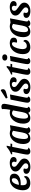

<svg xmlns="http://www.w3.org/2000/svg" viewBox="2132 -2943 833 5137"><g transform="rotate(-90 2548.5 -374.5)"><path d="M218 20Q130 20 78.5 -28.5Q27 -77 27 -181Q27 -244 45 -306.5Q63 -369 99.5 -419.5Q136 -470 192 -500Q248 -530 325 -530Q365 -530 398 -519.5Q431 -509 450.5 -483Q470 -457 470 -412Q470 -357 437.5 -318Q405 -279 348 -258.5Q291 -238 217 -237Q205 -236 190 -237Q175 -238 164 -238Q161 -208 161 -183Q161 -131 180.5 -102.5Q200 -74 251 -74Q293 -74 328.5 -94Q364 -114 383 -149Q397 -145 402 -132.5Q407 -120 407 -107Q407 -74 383.5 -45Q360 -16 317.5 2Q275 20 218 20ZM171 -285Q217 -285 258 -299.5Q299 -314 324.5 -343.5Q350 -373 350 -418Q349 -475 302 -475Q268 -475 241.5 -447.5Q215 -420 197 -376.5Q179 -333 171 -285Z M650 22Q605 22 563 11Q521 0 493.5 -24Q466 -48 466 -85Q466 -113 480.5 -130.5Q495 -148 517 -156Q539 -164 561 -164Q574 -164 587.5 -160.5Q601 -157 610 -150Q605 -134 602 -121Q599 -108 599 -91Q599 -65 617.5 -49.5Q636 -34 668 -34Q703 -34 725.5 -52.5Q748 -71 748 -100Q748 -126 732 -146.5Q716 -167 691 -185.5Q666 -204 639 -223Q611 -242 586 -263.5Q561 -285 545 -312.5Q529 -340 529 -377Q529 -428 563 -462Q597 -496 649 -513Q701 -530 756 -530Q794 -530 831 -520.5Q868 -511 892.5 -488.5Q917 -466 917 -428Q916 -388 890.5 -367Q865 -346 833 -346Q820 -346 804.5 -349.5Q789 -353 778 -361Q784 -373 787.5 -387Q791 -401 791 -416Q792 -443 774.5 -459Q757 -475 727 -475Q697 -475 676 -458.5Q655 -442 654 -413Q654 -379 681.5 -353Q709 -327 745 -303Q776 -282 806 -259.5Q836 -237 855.5 -208.5Q875 -180 875 -139Q874 -90 843.5 -54Q813 -18 762.5 2Q712 22 650 22Z M1063 21Q1030 21 1005.5 1Q981 -19 981 -58Q981 -77 986.5 -112Q992 -147 999.5 -187Q1007 -227 1015 -263Q1023 -299 1027 -320L1055 -465H987L991 -495Q1042 -513 1092 -543Q1142 -573 1184 -612H1219L1198 -510H1276L1267 -465H1188L1122 -133Q1119 -119 1117 -106Q1115 -93 1115 -82Q1114 -52 1127 -41.5Q1140 -31 1169 -38Q1153 -4 1125 8.5Q1097 21 1063 21Z M1413 20Q1334 20 1299 -33.5Q1264 -87 1264 -171Q1264 -246 1285.5 -311Q1307 -376 1345 -425Q1383 -474 1435 -502Q1487 -530 1547 -530Q1597 -530 1652 -510L1767 -524L1689 -115Q1687 -107 1685.5 -95Q1684 -83 1684 -73Q1684 -57 1692.5 -46.5Q1701 -36 1718 -34Q1710 -6 1684.5 7Q1659 20 1631 20Q1602 20 1580.5 5.5Q1559 -9 1555 -37Q1528 -12 1492.5 4Q1457 20 1413 20ZM1462 -41Q1496 -41 1518.5 -65Q1541 -89 1553.5 -124Q1566 -159 1572 -192L1618 -442Q1600 -456 1580 -463Q1560 -470 1544 -470Q1507 -470 1479 -440Q1451 -410 1433.5 -361Q1416 -312 1407 -254.5Q1398 -197 1398 -142Q1398 -101 1411 -71Q1424 -41 1462 -41Z M1958 20Q1879 20 1844 -33.5Q1809 -87 1809 -171Q1809 -246 1830.5 -311Q1852 -376 1890 -425Q1928 -474 1980 -502Q2032 -530 2093 -530Q2116 -530 2137 -526.5Q2158 -523 2179 -516Q2188 -564 2194 -609.5Q2200 -655 2200 -690Q2200 -703 2199.5 -714.5Q2199 -726 2197 -737Q2209 -744 2227.5 -749Q2246 -754 2264 -754Q2293 -754 2316.5 -737.5Q2340 -721 2340 -679Q2340 -667 2335 -636Q2330 -605 2322 -564Q2314 -523 2305 -481Q2288 -393 2270.5 -301.5Q2253 -210 2234 -115Q2232 -107 2230.5 -95Q2229 -83 2229 -73Q2229 -57 2237.5 -46.5Q2246 -36 2263 -34Q2255 -6 2229.5 7Q2204 20 2176 20Q2147 20 2125.5 5.5Q2104 -9 2100 -37Q2073 -12 2037.5 4Q2002 20 1958 20ZM2007 -41Q2041 -41 2063.5 -65Q2086 -89 2098.5 -124Q2111 -159 2117 -192L2163 -442Q2145 -456 2125 -463Q2105 -470 2089 -470Q2052 -470 2024 -440Q1996 -410 1978.5 -361Q1961 -312 1952 -254.5Q1943 -197 1943 -142Q1943 -101 1956 -71Q1969 -41 2007 -41Z M2449 20Q2413 20 2391 0Q2369 -20 2369 -57Q2369 -75 2373.5 -104.5Q2378 -134 2384 -163Q2390 -192 2393 -210L2453 -510L2589 -524L2508 -115Q2506 -107 2504.5 -94.5Q2503 -82 2503 -73Q2503 -57 2511.5 -46.5Q2520 -36 2537 -34Q2529 -6 2503.5 7Q2478 20 2449 20ZM2499 -589 2481 -632 2698 -771Q2717 -764 2724 -747Q2731 -730 2731 -712Q2731 -683 2714.5 -665Q2698 -647 2671 -636Q2644 -625 2614 -618Z M2784 22Q2739 22 2697 11Q2655 0 2627.5 -24Q2600 -48 2600 -85Q2600 -113 2614.5 -130.5Q2629 -148 2651 -156Q2673 -164 2695 -164Q2708 -164 2721.5 -160.5Q2735 -157 2744 -150Q2739 -134 2736 -121Q2733 -108 2733 -91Q2733 -65 2751.5 -49.5Q2770 -34 2802 -34Q2837 -34 2859.5 -52.5Q2882 -71 2882 -100Q2882 -126 2866 -146.5Q2850 -167 2825 -185.5Q2800 -204 2773 -223Q2745 -242 2720 -263.5Q2695 -285 2679 -312.5Q2663 -340 2663 -377Q2663 -428 2697 -462Q2731 -496 2783 -513Q2835 -530 2890 -530Q2928 -530 2965 -520.5Q3002 -511 3026.5 -488.5Q3051 -466 3051 -428Q3050 -388 3024.5 -367Q2999 -346 2967 -346Q2954 -346 2938.5 -349.5Q2923 -353 2912 -361Q2918 -373 2921.5 -387Q2925 -401 2925 -416Q2926 -443 2908.5 -459Q2891 -475 2861 -475Q2831 -475 2810 -458.5Q2789 -442 2788 -413Q2788 -379 2815.5 -353Q2843 -327 2879 -303Q2910 -282 2940 -259.5Q2970 -237 2989.5 -208.5Q3009 -180 3009 -139Q3008 -90 2977.5 -54Q2947 -18 2896.5 2Q2846 22 2784 22Z M3197 21Q3164 21 3139.5 1Q3115 -19 3115 -58Q3115 -77 3120.5 -112Q3126 -147 3133.5 -187Q3141 -227 3149 -263Q3157 -299 3161 -320L3189 -465H3121L3125 -495Q3176 -513 3226 -543Q3276 -573 3318 -612H3353L3332 -510H3410L3401 -465H3322L3256 -133Q3253 -119 3251 -106Q3249 -93 3249 -82Q3248 -52 3261 -41.5Q3274 -31 3303 -38Q3287 -4 3259 8.5Q3231 21 3197 21Z M3578 -596Q3543 -596 3519.5 -612.5Q3496 -629 3496 -662Q3496 -696 3521 -713.5Q3546 -731 3581 -731Q3617 -731 3640 -714Q3663 -697 3663 -664Q3663 -630 3638.5 -613Q3614 -596 3578 -596ZM3480 20Q3444 20 3422.5 0Q3401 -20 3401 -57Q3401 -75 3405.5 -104.5Q3410 -134 3415.5 -163Q3421 -192 3424 -210L3485 -510L3620 -524L3539 -115Q3538 -107 3536 -94.5Q3534 -82 3534 -73Q3534 -57 3542.5 -46.5Q3551 -36 3568 -34Q3560 -6 3535 7Q3510 20 3480 20Z M3851 20Q3762 20 3715.5 -29.5Q3669 -79 3669 -181Q3669 -248 3688 -310Q3707 -372 3744.5 -422Q3782 -472 3837 -501Q3892 -530 3963 -530Q4027 -530 4068 -504.5Q4109 -479 4109 -424Q4109 -377 4080.5 -355.5Q4052 -334 4017 -334Q4007 -334 3994.5 -336.5Q3982 -339 3974 -346Q3980 -362 3984.5 -384Q3989 -406 3989 -423Q3989 -445 3979 -458Q3969 -471 3947 -471Q3919 -471 3896 -451Q3873 -431 3855.5 -398.5Q3838 -366 3826.5 -327.5Q3815 -289 3809 -252Q3803 -215 3803 -186Q3803 -138 3822 -106Q3841 -74 3891 -74Q3935 -74 3967 -99.5Q3999 -125 4014 -166Q4049 -153 4049 -112Q4049 -74 4022.5 -44Q3996 -14 3951 3Q3906 20 3851 20Z M4272 20Q4193 20 4158 -33.5Q4123 -87 4123 -171Q4123 -246 4144.5 -311Q4166 -376 4204 -425Q4242 -474 4294 -502Q4346 -530 4406 -530Q4456 -530 4511 -510L4626 -524L4548 -115Q4546 -107 4544.5 -95Q4543 -83 4543 -73Q4543 -57 4551.5 -46.5Q4560 -36 4577 -34Q4569 -6 4543.5 7Q4518 20 4490 20Q4461 20 4439.5 5.5Q4418 -9 4414 -37Q4387 -12 4351.5 4Q4316 20 4272 20ZM4321 -41Q4355 -41 4377.5 -65Q4400 -89 4412.5 -124Q4425 -159 4431 -192L4477 -442Q4459 -456 4439 -463Q4419 -470 4403 -470Q4366 -470 4338 -440Q4310 -410 4292.5 -361Q4275 -312 4266 -254.5Q4257 -197 4257 -142Q4257 -101 4270 -71Q4283 -41 4321 -41Z M4822 22Q4777 22 4735 11Q4693 0 4665.5 -24Q4638 -48 4638 -85Q4638 -113 4652.5 -130.5Q4667 -148 4689 -156Q4711 -164 4733 -164Q4746 -164 4759.5 -160.5Q4773 -157 4782 -150Q4777 -134 4774 -121Q4771 -108 4771 -91Q4771 -65 4789.5 -49.5Q4808 -34 4840 -34Q4875 -34 4897.5 -52.5Q4920 -71 4920 -100Q4920 -126 4904 -146.5Q4888 -167 4863 -185.5Q4838 -204 4811 -223Q4783 -242 4758 -263.5Q4733 -285 4717 -312.5Q4701 -340 4701 -377Q4701 -428 4735 -462Q4769 -496 4821 -513Q4873 -530 4928 -530Q4966 -530 5003 -520.5Q5040 -511 5064.5 -488.5Q5089 -466 5089 -428Q5088 -388 5062.5 -367Q5037 -346 5005 -346Q4992 -346 4976.5 -349.5Q4961 -353 4950 -361Q4956 -373 4959.5 -387Q4963 -401 4963 -416Q4964 -443 4946.5 -459Q4929 -475 4899 -475Q4869 -475 4848 -458.5Q4827 -442 4826 -413Q4826 -379 4853.5 -353Q4881 -327 4917 -303Q4948 -282 4978 -259.5Q5008 -237 5027.5 -208.5Q5047 -180 5047 -139Q5046 -90 5015.5 -54Q4985 -18 4934.5 2Q4884 22 4822 22Z"/></g></svg>

Font: Sansita Swashed Medium
Style: Regular
Weight: 500
Designer: Pablo Cosgaya
Foundry: Omnibus-Type
Version: Version 1.003; ttfautohint (v1.8.3)